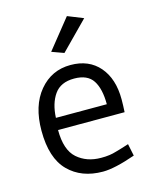

<svg xmlns="http://www.w3.org/2000/svg" viewBox="-112 -808 713 889"><g transform="rotate(-15 244.5 -363.5)"><path d="M438 -234H119Q119 -138 164.5 -98Q210 -58 279 -58Q290 -58 299.5 -58.5Q309 -59 319.5 -60.5Q330 -62 336 -63.5Q342 -65 354.5 -68.5Q367 -72 372 -73.5Q377 -75 393 -80Q409 -85 415 -87L427 -29Q327 6 271 6Q168 6 106 -56.5Q44 -119 44 -250Q44 -370 102.5 -440Q161 -510 252 -510Q340 -510 390 -452Q440 -394 440 -295Q440 -268 438 -234ZM124 -291H368Q368 -365 342 -405Q316 -445 252 -445Q187 -445 157 -402Q127 -359 124 -291ZM240 -571 182 -592 295 -733 370 -703Z"/></g></svg>

Font: Gudea
Style: Regular
Weight: 400
Designer: Agustina Mingote
Foundry: Agustina Mingote
Version: Version 1.002